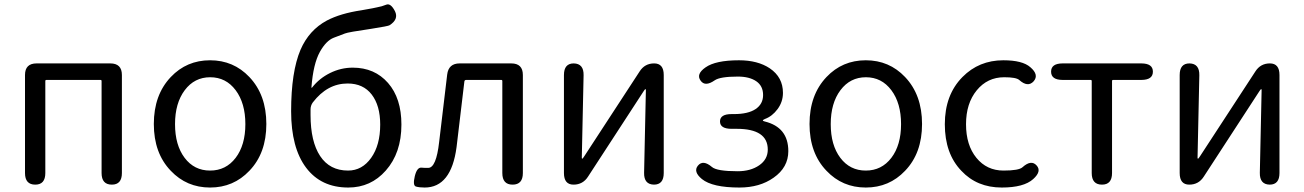

<svg xmlns="http://www.w3.org/2000/svg" viewBox="-20 -827 5843 860"><path d="M138 0Q92 0 92 -52V-491Q92 -543 144 -543H474Q526 -543 526 -491V-52Q526 0 481 0Q435 0 435 -52V-464Q435 -469 430 -469H188Q183 -469 183 -464V-52Q183 0 138 0Z M745 -62Q669 -141 669 -271.5Q669 -402 745 -482Q816 -557 921 -557Q1026 -557 1097 -482Q1173 -402 1173 -271.5Q1173 -141 1097 -62Q1026 13 921 13Q816 13 745 -62ZM807 -120Q850 -63 921 -63Q992 -63 1035.5 -120Q1079 -177 1079 -271Q1079 -365 1035.5 -423Q992 -481 921.5 -481Q851 -481 807.5 -423Q764 -365 764 -271Q764 -177 807 -120Z M1540 13Q1418 13 1351 -76Q1284 -165 1284 -329Q1284 -505 1326 -604Q1364 -692 1444 -735Q1505 -767 1599 -781Q1624 -785 1649 -790L1668 -794Q1691 -798 1710 -806Q1730 -814 1749 -777Q1767 -741 1725 -714Q1720 -710 1643 -698Q1539 -683 1525 -677Q1500 -667 1475 -658Q1441 -645 1413 -595Q1383 -541 1375 -436Q1375 -431 1378 -435Q1410 -476 1458.5 -500Q1507 -524 1560 -524Q1658 -524 1718 -455.5Q1778 -387 1778 -269Q1778 -142 1708 -63Q1641 13 1540 13ZM1539 -63Q1602 -63 1642.5 -120Q1683 -177 1683 -269Q1683 -354 1645 -403.5Q1607 -453 1537 -453Q1446 -453 1381 -368Q1371 -354 1371 -337V-312Q1371 -193 1414 -128Q1457 -63 1539 -63Z M1882 13Q1858 13 1843 8.5Q1828 4 1838 -38Q1848 -79 1869 -76Q1874 -75 1898 -75Q1934 -75 1947 -191L1983 -493Q1989 -543 2039 -543H2270Q2322 -543 2322 -491V-52Q2322 0 2276 0Q2230 0 2230 -52V-464Q2230 -469 2225 -469H2068Q2061 -469 2060 -462L2025 -168Q2001 13 1882 13Z M2549 0Q2506 0 2506 -52V-491Q2506 -543 2550 -543Q2595 -542 2594 -490L2586 -121Q2586 -116 2588 -116Q2590 -116 2597 -127L2845 -507Q2868 -543 2910 -543Q2953 -543 2953 -491V-52Q2953 0 2909 0Q2864 -1 2865 -53L2873 -423Q2873 -428 2871 -428Q2869 -428 2862 -417L2614 -36Q2591 0 2549 0Z M3292 13Q3171 13 3124 -25Q3084 -58 3106 -85Q3129 -113 3169 -79Q3191 -60 3284 -60Q3342 -60 3380.5 -86.5Q3419 -113 3419 -157Q3419 -250 3280 -250H3257Q3205 -250 3205 -283Q3205 -316 3257 -316H3267Q3331 -316 3364.5 -338.5Q3398 -361 3398 -401.5Q3398 -442 3367.5 -463Q3337 -484 3285 -484Q3205 -484 3181 -467Q3138 -437 3118 -466Q3097 -495 3140 -525Q3185 -557 3290 -557Q3374 -557 3428 -521Q3487 -481 3487 -411Q3487 -371 3463 -338.5Q3439 -306 3406 -294Q3397 -290 3397 -287.5Q3397 -285 3405 -283Q3511 -257 3511 -150Q3511 -77 3445 -31Q3383 13 3292 13Z M3682 -62Q3606 -141 3606 -271.5Q3606 -402 3682 -482Q3753 -557 3858 -557Q3963 -557 4034 -482Q4110 -402 4110 -271.5Q4110 -141 4034 -62Q3963 13 3858 13Q3753 13 3682 -62ZM3744 -120Q3787 -63 3858 -63Q3929 -63 3972.5 -120Q4016 -177 4016 -271Q4016 -365 3972.5 -423Q3929 -481 3858.5 -481Q3788 -481 3744.5 -423Q3701 -365 3701 -271Q3701 -177 3744 -120Z M4467 13Q4356 13 4286 -62Q4212 -139 4212 -270.5Q4212 -402 4291 -482Q4365 -557 4474 -557Q4560 -557 4595 -526Q4635 -492 4610 -463Q4584 -434 4545 -469Q4531 -481 4478 -481Q4403 -481 4355 -422.5Q4307 -364 4307 -270.5Q4307 -177 4353.5 -120Q4400 -63 4475 -63Q4544 -63 4560 -78Q4599 -113 4623 -86Q4647 -60 4608 -25Q4566 13 4467 13Z M4916 0Q4870 0 4870 -52V-464Q4870 -469 4865 -469H4740Q4688 -469 4688 -506Q4688 -543 4740 -543H5092Q5144 -543 5144 -506Q5144 -469 5092 -469H4966Q4961 -469 4961 -464V-52Q4961 0 4916 0Z M5307 0Q5264 0 5264 -52V-491Q5264 -543 5308 -543Q5353 -542 5352 -490L5344 -121Q5344 -116 5346 -116Q5348 -116 5355 -127L5603 -507Q5626 -543 5668 -543Q5711 -543 5711 -491V-52Q5711 0 5667 0Q5622 -1 5623 -53L5631 -423Q5631 -428 5629 -428Q5627 -428 5620 -417L5372 -36Q5349 0 5307 0Z"/></svg>

Font: Resource Han Rounded KR
Style: Regular
Weight: 400
Designer: Cyano Hao (round all glyphs); Ryoko NISHIZUKA 西塚涼子 (kana, bopomofo & ideographs); Paul D. Hunt (Latin, Greek & Cyrillic)
Foundry: Cyano Hao
Version: 0.990